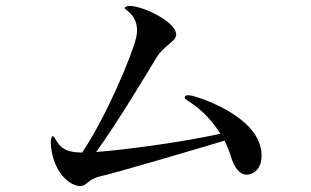

<svg xmlns="http://www.w3.org/2000/svg" viewBox="-20 -711 1040 643"><path d="M625 -390C620 -391 614 -392 609 -392C603 -392 599 -390 599 -385C599 -379 607 -375 615 -370C662 -339 696 -299 718 -263C580 -233 395 -209 302 -202C370 -295 472 -465 504 -518C529 -559 570 -572 570 -595C570 -639 457 -691 416 -691C406 -691 398 -689 398 -684C398 -679 408 -677 421 -661C431 -650 439 -631 439 -610C439 -602 438 -595 436 -585C423 -528 336 -320 255 -200C207 -201 192 -211 177 -228C165 -243 162 -255 156 -255C153 -255 150 -243 150 -232C150 -227 151 -221 152 -211C165 -123 220 -88 248 -88C273 -88 272 -111 318 -121C360 -130 636 -211 732 -240C742 -220 749 -201 753 -188C763 -152 782 -126 806 -126C826 -126 856 -142 856 -190C856 -315 663 -380 625 -390Z"/></svg>

Font: Shippori Mincho OTF Medium
Style: Regular
Weight: 500
Designer: FONTDASU
Foundry: FONTDASU / Google Inc. / but / Adobe
Version: Version 3.300;hotconv 1.0.109;makeotfexe 2.5.65596